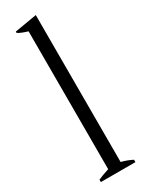

<svg xmlns="http://www.w3.org/2000/svg" viewBox="-206 -809 641 842"><g transform="rotate(-30 114.0 -388.5)"><path d="M31 -12C31 -12 31 0 31 0C31 0 206 0 206 0C206 0 206 -12 206 -12C189 -21 170 -28 150 -33C150 -33 150 -777 150 -777C150 -777 38 -758 38 -758C38 -758 38 -751 38 -751C51 -743 67 -737 87 -731C87 -731 87 -33 87 -33C60 -24 41 -17 31 -12Z"/></g></svg>

Font: BUSH 25 TRIRONG
Style: Regular
Weight: 400
Designer: Katatrad Team
Foundry: CadsonDemak